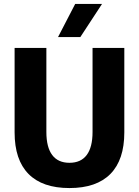

<svg xmlns="http://www.w3.org/2000/svg" viewBox="-20 -943 704 973"><path d="M54 -272V-700H215V-274Q215 -197 244.5 -157.5Q274 -118 332 -118Q390 -118 419.5 -157.5Q449 -197 449 -274V-700H610V-272Q610 -133 539.5 -61.5Q469 10 332 10Q195 10 124.5 -61.5Q54 -133 54 -272ZM361 -923H497L387 -755H274Z"/></svg>

Font: Sarabun ExtraBold
Style: Regular
Weight: 800
Version: Version 1.000; ttfautohint (v1.6)